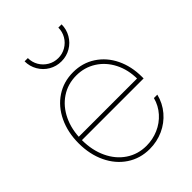

<svg xmlns="http://www.w3.org/2000/svg" viewBox="-214 -831 939 939"><g transform="rotate(-45 256.0 -361.0)"><path d="M32.2 -257.8Q32.2 -334 61 -394.5Q89.8 -455.1 141.4 -489.3Q192.9 -523.4 258.8 -523.4Q323.7 -523.4 374.5 -490.2Q425.3 -457 453.4 -399.2Q481.4 -341.3 481.4 -269.5V-257.8H43.9V-280.3H466.8L458.5 -276.4Q458.5 -340.8 432.4 -392.1Q406.2 -443.4 360.6 -472.2Q314.9 -501 258.8 -501Q199.7 -501 153.3 -470Q106.9 -439 80.8 -384Q54.7 -329.1 54.7 -258.8V-257.8Q54.7 -187.5 80.8 -132.1Q106.9 -76.7 153.3 -45.7Q199.7 -14.6 258.8 -14.6Q302.2 -14.6 341.8 -31.7Q381.3 -48.8 409.7 -80.6Q438 -112.3 449.2 -154.3H472.7Q460.9 -106 429.4 -69.1Q397.9 -32.2 353.5 -12.2Q309.1 7.8 258.8 7.8Q192.9 7.8 141.4 -26.4Q89.8 -60.5 61 -121.1Q32.2 -181.6 32.2 -257.8ZM128.9 -728.5H151.4Q151.4 -699.7 165.5 -675.5Q179.7 -651.4 203.9 -637.2Q228 -623 256.8 -623Q285.6 -623 309.8 -637.2Q334 -651.4 348.1 -675.5Q362.3 -699.7 362.3 -728.5H384.8Q384.8 -693.8 367.7 -664.3Q350.6 -634.8 321.3 -617.7Q292 -600.6 256.8 -600.6Q221.7 -600.6 192.4 -617.7Q163.1 -634.8 146 -664.3Q128.9 -693.8 128.9 -728.5Z"/></g></svg>

Font: Intratopia Thin
Style: Regular
Weight: 100
Designer: Rasmus Andersson
Foundry: rsms
Version: Version 3.000;Glyphs 3.2.3 (3260)